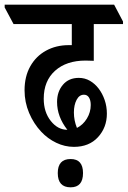

<svg xmlns="http://www.w3.org/2000/svg" viewBox="-68 -644 546 821"><path d="M248 -16Q209 -16 172.5 -33.5Q136 -51 108 -81Q76 -115 56.5 -161Q37 -207 37 -258Q37 -317 61.5 -360.5Q86 -404 129 -427.5Q172 -451 226 -451Q233 -451 239 -451V-541H-10L-48 -612V-624H420L458 -552V-541H333V-384Q318 -385 298 -385Q216 -385 167.5 -341.5Q119 -298 119 -222Q119 -165 149 -127Q179 -89 220 -89Q176 -145 176 -208Q176 -252 201 -281.5Q226 -311 269 -311Q295 -311 316.5 -298.5Q338 -286 354 -265Q370 -244 379.5 -216.5Q389 -189 389 -158Q389 -99 351 -57.5Q313 -16 248 -16ZM248 -163Q248 -129 261 -97Q287 -110 303.5 -137Q320 -164 320 -195Q320 -215 312.5 -227Q305 -239 291 -239Q271 -239 259.5 -217Q248 -195 248 -163ZM234 157Q179 157 179 96Q179 36 234 36Q287 36 287 96Q287 157 234 157Z"/></svg>

Font: Noto Serif Devanagari ExtraCondensed SemiBold
Style: Regular
Weight: 600
Width: 2
Designer: Universal Thirst, Indian Type Foundry and the Monotype Design Team
Foundry: Monotype Imaging Inc.
Version: Version 2.004; ttfautohint (v1.8.4.7-5d5b)